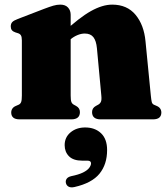

<svg xmlns="http://www.w3.org/2000/svg" viewBox="-20 -516 723 830"><path d="M285.5 -452V-103Q285.5 -83.5 288.5 -75.5Q291.5 -67.5 299 -63.5L309 -58Q325.5 -49 325.5 -31.5Q325.5 0 288 0H65.5Q46 0 37.2 -7.8Q28.5 -15.5 28.5 -29.5Q28.5 -39 33.5 -46.5Q38.5 -54 49.5 -58.5L61 -63.5Q68.5 -67 71.5 -75.2Q74.5 -83.5 74.5 -103V-341.5Q74.5 -357 70.2 -363.5Q66 -370 57.5 -372.5L46.5 -376Q36 -379.5 31.2 -385.8Q26.5 -392 26.5 -402Q26.5 -413.5 33 -420.5Q39.5 -427.5 57 -434L170 -477.5Q195 -487 210.5 -491.5Q226 -496 240.5 -496Q262.5 -496 274 -483.5Q285.5 -471 285.5 -452ZM267.5 -330 238 -361.5 253.5 -375.5Q323.5 -440.5 373.2 -468.2Q423 -496 465 -496Q529.5 -496 566 -452Q602.5 -408 609 -337.5L632 -103Q634 -83.5 636 -75.2Q638 -67 645 -63.5L656.5 -58.5Q667.5 -54 672.5 -46.5Q677.5 -39 677.5 -29.5Q677.5 -15.5 668.8 -7.8Q660 0 640.5 0H415.5Q378 0 378 -31.5Q378 -49 394.5 -58L404.5 -63.5Q412 -67.5 416 -75.5Q420 -83.5 418 -103L399 -307.5Q396 -339.5 383.8 -355.2Q371.5 -371 346.5 -371Q331 -371 314.8 -364.2Q298.5 -357.5 285 -346ZM335.5 178.5Q297 178.5 278.2 159.5Q259.5 140.5 259.5 111.5Q259.5 77.5 285 56.2Q310.5 35 348 35Q390.5 35 416.8 60Q443 85 443 132.5Q443 194.5 410 235Q377 275.5 302 292.5Q286 296 276.8 291Q267.5 286 265 275.5Q262.5 265.5 268 257.2Q273.5 249 288 245.5Q320 239 338.8 229.8Q357.5 220.5 365.5 209.8Q373.5 199 373.5 190Q373.5 178.5 358 178.5Z"/></svg>

Font: Fraunces Black
Style: Regular
Weight: 900
Version: Version 1.000;[b76b70a41]